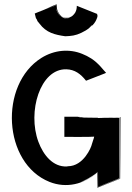

<svg xmlns="http://www.w3.org/2000/svg" viewBox="-20 -848 617 895"><path d="M148 -762C152 -759 149 -761 155 -749L160 -743L164 -738C196 -695 236 -686 284 -679C312 -680 332 -682 359 -695C394 -712 397 -719 404 -726V-725C408 -729 409 -732 409 -730C409 -729 409 -728 411 -730C422 -741 428 -752 433 -766C433 -769 434 -770 435 -774C435 -776 434 -775 434 -776C433 -777 433 -781 433 -783L338 -821C338 -808 336 -800 331 -790C325 -780 315 -770 303 -765C286 -758 272 -764 259 -776C250 -784 242 -798 242 -812C246 -783 271 -757 298 -764C308 -765 315 -773 320 -778C315 -774 309 -765 293 -765C292 -765 283 -765 275 -768C259 -774 247 -794 245 -812L244 -828C210 -815 209 -812 189 -804L177 -799L159 -792L142 -785L147 -765ZM241 -824 242 -818C241 -820 241 -821 241 -823L193 -805ZM292 -764H295C295 -764 295 -764 296 -764H292C280 -763 272 -765 259 -778C259 -778 258 -778 258 -779L259 -778C273 -767 280 -764 292 -764ZM437 -302 540 -301 539 -16 520 -9C525 -10 523 -10 515 -7L435 25C469 11 493 2 508 -4C494 2 470 11 436 24L437 -38V23L537 -17V-298H437C437 -299 437 -299 436 -299L362 -300C357 -300 369 -301 374 -301C345 -301 343 -302 355 -303H342L348 -304H280V-210C281 -210 408 -209 419 -211C419 -206 409 -181 408 -175C406 -163 370 -73 296 -73L292 -72C227 -69 182 -125 159 -187C107 -327 167 -528 289 -525C329 -524 356 -503 380 -473C381 -472 381 -471 382 -472C485 -512 475 -508 474 -509C461 -522 441 -552 406 -575C392 -584 378 -591 363 -597C304 -621 234 -616 173 -578C-25 -454 -7 -87 211 0C289 31 372 11 434 -44V27L540 -15L542 -302C466 -303 488 -303 437 -302ZM353 3 357 1C376 -8 407 -22 436 -47V-46C411 -24 385 -8 353 3ZM520 -9C518 -8 514 -6 508 -4L515 -7Z"/></svg>

Font: HIVNotRetro
Style: Regular
Weight: 400
Designer: Feorag
Foundry: Feorag
Version: Version 1.000;PS 001.000;hotconv 1.0.88;makeotf.lib2.5.64775